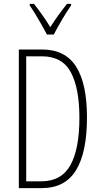

<svg xmlns="http://www.w3.org/2000/svg" viewBox="-20 -969 521 989"><path d="M428 -364Q428 -184 371.5 -92Q315 0 195 0H77V-714H197Q316 -714 372 -626Q428 -538 428 -364ZM389 -362Q389 -514 345 -596.5Q301 -679 195 -679H115V-35H192Q296 -35 342.5 -118Q389 -201 389 -362ZM222 -791Q209 -815 193 -843.5Q177 -872 161 -898Q145 -924 133 -941V-949H155Q174 -925 197 -893Q220 -861 239 -829Q260 -862 279.5 -889Q299 -916 325 -949H346V-941Q324 -909 299.5 -867.5Q275 -826 257 -791Z"/></svg>

Font: Noto Sans Arabic UI XCn XLt
Style: Regular
Weight: 200
Width: 2
Designer: Monotype Design Team, Nadine Chahine and Nizar Qandah
Foundry: Monotype Imaging Inc.
Version: Version 2.010; ttfautohint (v1.8.4.7-5d5b)